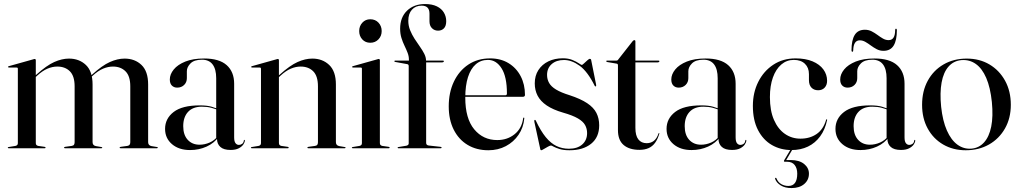

<svg xmlns="http://www.w3.org/2000/svg" viewBox="-20 -735 5054 952"><path d="M157.5 -437V-26Q157.5 -20 160.2 -16.5Q163 -13 169.5 -11.5L201 -7Q206 -6 206 -3Q206 0 202 0H22Q21 0 19.8 -1Q18.5 -2 18.5 -3Q18.5 -4 19.5 -4.8Q20.5 -5.5 23 -6L56.5 -11.5Q63 -13 65.8 -16.5Q68.5 -20 68.5 -25.5V-394.5Q68.5 -397 67.2 -398.5Q66 -400 62.5 -400H23.5Q22 -400.5 21 -401.2Q20 -402 20 -403.5Q20 -405 21 -405.8Q22 -406.5 24 -407L143.5 -440.5Q147.5 -442 149.2 -442.2Q151 -442.5 152.5 -442.5Q155 -442.5 156.2 -440.8Q157.5 -439 157.5 -437ZM148 -345 143.5 -349.5 160.5 -365Q211 -410.5 249 -427.5Q287 -444.5 322 -444.5Q372.5 -444.5 405.8 -413Q439 -381.5 439 -316V-30Q439 -22 443.2 -17Q447.5 -12 456 -10.5L482.5 -6Q487 -5.5 487 -3Q487 0 483 0H302Q297.5 0 297.5 -3Q297.5 -6 303 -7L335.5 -11.5Q344.5 -13 347.2 -18Q350 -23 350 -30V-307Q350 -358 326.5 -381.5Q303 -405 264 -405Q240 -405 215.2 -394.5Q190.5 -384 164.5 -360ZM423.5 -345 419.5 -349.5 436.5 -365Q486.5 -410.5 524.8 -427.5Q563 -444.5 597.5 -444.5Q648.5 -444.5 681.5 -413Q714.5 -381.5 714.5 -316V-30Q714.5 -22 718.8 -17Q723 -12 731.5 -10.5L758.5 -6Q760.5 -6 761.5 -5Q762.5 -4 762.5 -3Q762.5 -2 761.5 -1Q760.5 0 758.5 0H578Q573 0 573 -3Q573 -6 578.5 -7L611.5 -11.5Q620 -13 623 -18Q626 -23 626 -30V-307Q626 -358 602.2 -381.5Q578.5 -405 540 -405Q516 -405 491 -394.5Q466 -384 440 -360Z M1056 -46.5V-50L1052 -46.5V-347Q1052 -392 1034.2 -415.5Q1016.5 -439 981.5 -439Q943 -439 924.8 -420.8Q906.5 -402.5 906.5 -382V-347.5Q906.5 -327 893 -313.8Q879.5 -300.5 858.5 -300.5Q842.5 -300.5 832.2 -310.8Q822 -321 822 -341Q822 -366.5 841.5 -390.5Q861 -414.5 899 -429.8Q937 -445 992 -445Q1067 -445 1104 -412Q1141 -379 1141 -319.5V-54Q1141 -33.5 1147.8 -25Q1154.5 -16.5 1164.5 -16.5Q1173.5 -16.5 1180.8 -22Q1188 -27.5 1189 -38.5Q1189.5 -40 1190.2 -40.8Q1191 -41.5 1192 -41.5Q1193 -41.5 1193.5 -40.8Q1194 -40 1194 -38.5Q1194 -30 1186.8 -19Q1179.5 -8 1164 0.2Q1148.5 8.5 1123 8.5Q1089 8.5 1072.5 -6.5Q1056 -21.5 1056 -46.5ZM798.5 -96Q798.5 -147 841 -179.8Q883.5 -212.5 971 -212.5Q1006 -212.5 1029.2 -205.8Q1052.5 -199 1072 -189.5L1069 -186Q1049 -195 1028 -200.5Q1007 -206 981 -206Q936 -206 912.2 -180Q888.5 -154 888.5 -109.5Q888.5 -66 910.8 -41.8Q933 -17.5 969.5 -17.5Q995 -17.5 1019.5 -28.2Q1044 -39 1060.5 -60.5L1065 -57.5Q1042.5 -25.5 1004.5 -8.2Q966.5 9 922.5 9Q867 9 832.8 -20.2Q798.5 -49.5 798.5 -96Z M1363 -437V-26Q1363 -20 1365.8 -16.5Q1368.5 -13 1375 -11.5L1406.5 -7Q1411.5 -6 1411.5 -3Q1411.5 0 1407.5 0H1227.5Q1226.5 0 1225.2 -1Q1224 -2 1224 -3Q1224 -4 1225 -4.8Q1226 -5.5 1228.5 -6L1262 -11.5Q1268.5 -13 1271.2 -16.5Q1274 -20 1274 -25.5V-394.5Q1274 -397 1272.8 -398.5Q1271.5 -400 1268 -400H1229Q1227.5 -400.5 1226.5 -401.2Q1225.5 -402 1225.5 -403.5Q1225.5 -405 1226.5 -405.8Q1227.5 -406.5 1229.5 -407L1349 -440.5Q1353 -442 1354.8 -442.2Q1356.5 -442.5 1358 -442.5Q1360.5 -442.5 1361.8 -440.8Q1363 -439 1363 -437ZM1354.5 -345 1350 -349.5 1367 -365Q1417.5 -410.5 1455.5 -427.5Q1493.5 -444.5 1528.5 -444.5Q1579 -444.5 1612.2 -413Q1645.5 -381.5 1645.5 -316V-30Q1645.5 -22 1649.8 -17Q1654 -12 1662.5 -10.5L1689 -6Q1691.5 -6 1692.5 -5Q1693.5 -4 1693.5 -3Q1693.5 -2 1692.5 -1Q1691.5 0 1689.5 0H1508.5Q1504 0 1504 -3Q1504 -6 1509.5 -7L1542 -11.5Q1551 -13 1553.8 -18Q1556.5 -23 1556.5 -30V-307Q1556.5 -358 1533 -381.5Q1509.5 -405 1470.5 -405Q1446.5 -405 1421.8 -394.5Q1397 -384 1371 -360Z M1863.5 -437V-26Q1863.5 -20 1866.2 -16.5Q1869 -13 1875.5 -11.5L1907 -7Q1910 -6.5 1911 -5.5Q1912 -4.5 1912 -3Q1912 -2 1911 -1Q1910 0 1908 0H1728Q1727 0 1725.8 -1Q1724.5 -2 1724.5 -3Q1724.5 -4 1725.5 -4.8Q1726.5 -5.5 1729 -6L1762.5 -11.5Q1769 -13 1771.8 -16.5Q1774.5 -20 1774.5 -25.5V-394.5Q1774.5 -397 1773.2 -398.5Q1772 -400 1768.5 -400H1729.5Q1728 -400.5 1727 -401.2Q1726 -402 1726 -403.5Q1726 -405 1727 -405.8Q1728 -406.5 1730 -407L1849.5 -440.5Q1853.5 -442 1855.2 -442.2Q1857 -442.5 1858.5 -442.5Q1861 -442.5 1862.2 -440.8Q1863.5 -439 1863.5 -437ZM1816 -523Q1791.5 -523 1776.2 -539.8Q1761 -556.5 1761 -581Q1761 -605.5 1776.5 -622.5Q1792 -639.5 1816 -639.5Q1841 -639.5 1856.8 -622.5Q1872.5 -605.5 1872.5 -581Q1872.5 -556.5 1856.5 -539.8Q1840.5 -523 1816 -523Z M2093 -26.5Q2093 -21 2096 -17.8Q2099 -14.5 2105.5 -13.5L2164 -7Q2167 -6.5 2168.2 -5.8Q2169.5 -5 2169.5 -3Q2169.5 0 2165.5 0H1954.5Q1953.5 0 1952.5 -0.8Q1951.5 -1.5 1951.5 -2.5Q1951.5 -4 1952.5 -5Q1953.5 -6 1956 -6L1995 -12.5Q2001 -14 2003.8 -17Q2006.5 -20 2006.5 -24V-407.5Q2006.5 -411 2004.8 -413.8Q2003 -416.5 1999 -417L1939 -428Q1937 -428.5 1936.2 -429.2Q1935.5 -430 1935.5 -431.5Q1935.5 -433 1936.5 -433.8Q1937.5 -434.5 1938.5 -434.5H2013L2007.5 -430.5V-439.5Q2007.5 -456.5 2001 -473.2Q1994.5 -490 1985.8 -508Q1977 -526 1970.5 -546.8Q1964 -567.5 1964 -592.5Q1964 -649 1998.2 -682Q2032.5 -715 2087.5 -715Q2122.5 -715 2146 -703.5Q2169.5 -692 2181 -672.5Q2192.5 -653 2192.5 -630Q2192.5 -606 2181.2 -594.5Q2170 -583 2152 -583Q2134 -583 2121.8 -595.2Q2109.5 -607.5 2109.5 -629.5V-667.5Q2109.5 -687 2100 -697Q2090.5 -707 2070.5 -707Q2040.5 -707 2022.5 -687Q2004.5 -667 2004.5 -632Q2004.5 -607.5 2013.5 -585.2Q2022.5 -563 2035.5 -542.8Q2048.5 -522.5 2061.8 -504Q2075 -485.5 2083.8 -468Q2092.5 -450.5 2092.5 -434V-426L2087.5 -434.5H2176Q2179 -434.5 2180 -433.8Q2181 -433 2181 -431.5Q2181 -429 2178 -427.2Q2175 -425.5 2170 -425.5H2093Z M2583 -264Q2583 -260 2580.2 -257.5Q2577.5 -255 2572.5 -255H2264V-262.5H2485.5Q2493.5 -262.5 2493.5 -271.5Q2493.5 -354.5 2467 -396.2Q2440.5 -438 2399.5 -438Q2364 -438 2339 -416.2Q2314 -394.5 2300.5 -352.8Q2287 -311 2287 -250.5Q2287 -147.5 2331.2 -94Q2375.5 -40.5 2445.5 -40.5Q2495.5 -40.5 2531.5 -69.5Q2567.5 -98.5 2574 -148.5Q2574.5 -150.5 2575.2 -151.2Q2576 -152 2576.5 -152Q2578 -152 2579 -151.2Q2580 -150.5 2579.5 -147.5Q2575.5 -102.5 2551.2 -66.8Q2527 -31 2488.2 -10.5Q2449.5 10 2401.5 10Q2342.5 10 2298.2 -16.8Q2254 -43.5 2229.5 -92.5Q2205 -141.5 2205 -207.5Q2205 -276.5 2230.5 -330.2Q2256 -384 2302.2 -414.8Q2348.5 -445.5 2410 -445.5Q2462.5 -445.5 2501.2 -422Q2540 -398.5 2561.5 -357.5Q2583 -316.5 2583 -264Z M2776.5 -437.5Q2738.5 -437.5 2715.5 -417.2Q2692.5 -397 2692.5 -363.5Q2692.5 -341.5 2702.8 -323.5Q2713 -305.5 2737.5 -290.8Q2762 -276 2804 -263Q2859 -245 2891.2 -223.5Q2923.5 -202 2937.2 -175Q2951 -148 2951 -113.5Q2951 -54.5 2911 -22.2Q2871 10 2804 10Q2774 10 2754.8 4Q2735.5 -2 2725.2 -7.8Q2715 -13.5 2712 -13.5Q2707.5 -13.5 2697 -7.8Q2686.5 -2 2676.5 4Q2666.5 10 2664 10Q2663 10 2661.5 9.2Q2660 8.5 2659 5L2629.5 -131Q2629 -135 2629.2 -137.2Q2629.5 -139.5 2631 -140Q2632.5 -141 2634 -140.2Q2635.5 -139.5 2636.5 -137.5Q2661 -85.5 2686 -55Q2711 -24.5 2739.2 -11Q2767.5 2.5 2801 2.5Q2843 2.5 2867 -18.8Q2891 -40 2891 -75Q2891 -97 2881 -115Q2871 -133 2845.2 -148Q2819.5 -163 2772 -176.5Q2722 -191 2691 -212Q2660 -233 2645.8 -260.2Q2631.5 -287.5 2631.5 -321.5Q2631.5 -359.5 2649.5 -387.5Q2667.5 -415.5 2699 -430.8Q2730.5 -446 2771 -446Q2798 -446 2818 -437.8Q2838 -429.5 2850 -421.2Q2862 -413 2865 -413Q2867.5 -413 2875.8 -420.8Q2884 -428.5 2892.5 -436Q2901 -443.5 2904.5 -443.5Q2906.5 -443.5 2908.8 -442Q2911 -440.5 2911.5 -436L2935.5 -316.5Q2936.5 -312 2936 -309.8Q2935.5 -307.5 2933.5 -306.5Q2932.5 -306 2931.2 -306.8Q2930 -307.5 2929 -309Q2893.5 -380.5 2854 -409Q2814.5 -437.5 2776.5 -437.5Z M3037 -419.5 2990.5 -427.5Q2988 -428.5 2987 -429.2Q2986 -430 2986 -431.5Q2986 -433 2987 -433.8Q2988 -434.5 2989 -434.5H3035Q3039 -434.5 3041.5 -435.8Q3044 -437 3045.5 -440L3117 -531Q3119 -533 3121 -534.5Q3123 -536 3125.5 -536Q3127.5 -536 3129 -534.5Q3130.5 -533 3130.5 -530V-101Q3130.5 -62.5 3145.2 -43.8Q3160 -25 3186.5 -25Q3196.5 -25 3205.2 -27.8Q3214 -30.5 3221.5 -36.2Q3229 -42 3235 -51.2Q3241 -60.5 3245 -73Q3246.5 -75.5 3248.2 -75.2Q3250 -75 3249 -71.5Q3241 -44.5 3228 -26.8Q3215 -9 3195.8 -0.5Q3176.5 8 3150.5 8Q3100.5 8 3072.2 -16Q3044 -40 3044 -90V-409.5Q3044 -414 3042.8 -416.5Q3041.5 -419 3037 -419.5ZM3101 -425.5 3103 -434.5H3245Q3247.5 -434.5 3248.5 -433.8Q3249.5 -433 3249.5 -431Q3249.5 -428.5 3246.5 -427Q3243.5 -425.5 3238 -425.5Z M3542.5 -46.5V-50L3538.5 -46.5V-347Q3538.5 -392 3520.8 -415.5Q3503 -439 3468 -439Q3429.5 -439 3411.2 -420.8Q3393 -402.5 3393 -382V-347.5Q3393 -327 3379.5 -313.8Q3366 -300.5 3345 -300.5Q3329 -300.5 3318.8 -310.8Q3308.5 -321 3308.5 -341Q3308.5 -366.5 3328 -390.5Q3347.5 -414.5 3385.5 -429.8Q3423.5 -445 3478.5 -445Q3553.5 -445 3590.5 -412Q3627.5 -379 3627.5 -319.5V-54Q3627.5 -33.5 3634.2 -25Q3641 -16.5 3651 -16.5Q3660 -16.5 3667.2 -22Q3674.5 -27.5 3675.5 -38.5Q3676 -40 3676.8 -40.8Q3677.5 -41.5 3678.5 -41.5Q3679.5 -41.5 3680 -40.8Q3680.5 -40 3680.5 -38.5Q3680.5 -30 3673.2 -19Q3666 -8 3650.5 0.2Q3635 8.5 3609.5 8.5Q3575.5 8.5 3559 -6.5Q3542.5 -21.5 3542.5 -46.5ZM3285 -96Q3285 -147 3327.5 -179.8Q3370 -212.5 3457.5 -212.5Q3492.5 -212.5 3515.8 -205.8Q3539 -199 3558.5 -189.5L3555.5 -186Q3535.5 -195 3514.5 -200.5Q3493.5 -206 3467.5 -206Q3422.5 -206 3398.8 -180Q3375 -154 3375 -109.5Q3375 -66 3397.2 -41.8Q3419.5 -17.5 3456 -17.5Q3481.5 -17.5 3506 -28.2Q3530.5 -39 3547 -60.5L3551.5 -57.5Q3529 -25.5 3491 -8.2Q3453 9 3409 9Q3353.5 9 3319.2 -20.2Q3285 -49.5 3285 -96Z M4081 -334.5Q4081 -313.5 4069 -300.5Q4057 -287.5 4036.5 -287.5Q4016 -287.5 4003.5 -300.5Q3991 -313.5 3991 -338V-367.5Q3991 -399.5 3971 -418.8Q3951 -438 3916 -438Q3880.5 -438 3853.8 -415Q3827 -392 3812.2 -350.5Q3797.5 -309 3797.5 -253.5Q3797.5 -186.5 3817.5 -140.8Q3837.5 -95 3871.8 -71.2Q3906 -47.5 3949 -47.5Q3995.5 -47.5 4029 -70.5Q4062.5 -93.5 4076 -140.5Q4076.5 -142.5 4077.5 -143.2Q4078.5 -144 4079.5 -143.5Q4080.5 -143.5 4081 -142.2Q4081.5 -141 4081 -139.5Q4071 -92 4046.5 -58.8Q4022 -25.5 3986 -8.2Q3950 9 3904.5 9Q3850.5 9 3807.2 -16Q3764 -41 3738.5 -90Q3713 -139 3713 -210Q3713 -276 3739.8 -329.2Q3766.5 -382.5 3814.2 -414Q3862 -445.5 3924.5 -445.5Q3974 -445.5 4009 -430.8Q4044 -416 4062.5 -390.8Q4081 -365.5 4081 -334.5ZM3904.5 -1.5H3913.5L3876.5 61.5L3874.5 58.5Q3881 58.5 3885.8 58.5Q3890.5 58.5 3900 58.5Q3943 58.5 3967 78Q3991 97.5 3991 126Q3991 157.5 3967.5 177.5Q3944 197.5 3904.5 197.5Q3872.5 197.5 3851.5 184.5Q3830.5 171.5 3823.5 152.5Q3822.5 150.5 3823 149Q3823.5 147.5 3825 147Q3827 146 3828.2 147Q3829.5 148 3830.5 150.5Q3838 169 3854 178Q3870 187 3889 187Q3933 187 3933 126Q3933 99.5 3920.2 83.2Q3907.5 67 3882.5 67H3871Q3868 67 3867.2 65Q3866.5 63 3868 60Z M4380 -46.5V-50L4376 -46.5V-347Q4376 -392 4358.2 -415.5Q4340.5 -439 4305.5 -439Q4267 -439 4248.8 -420.8Q4230.5 -402.5 4230.5 -382V-347.5Q4230.5 -327 4217 -313.8Q4203.5 -300.5 4182.5 -300.5Q4166.5 -300.5 4156.2 -310.8Q4146 -321 4146 -341Q4146 -366.5 4165.5 -390.5Q4185 -414.5 4223 -429.8Q4261 -445 4316 -445Q4391 -445 4428 -412Q4465 -379 4465 -319.5V-54Q4465 -33.5 4471.8 -25Q4478.5 -16.5 4488.5 -16.5Q4497.5 -16.5 4504.8 -22Q4512 -27.5 4513 -38.5Q4513.5 -40 4514.2 -40.8Q4515 -41.5 4516 -41.5Q4517 -41.5 4517.5 -40.8Q4518 -40 4518 -38.5Q4518 -30 4510.8 -19Q4503.5 -8 4488 0.2Q4472.5 8.5 4447 8.5Q4413 8.5 4396.5 -6.5Q4380 -21.5 4380 -46.5ZM4122.5 -96Q4122.5 -147 4165 -179.8Q4207.5 -212.5 4295 -212.5Q4330 -212.5 4353.2 -205.8Q4376.5 -199 4396 -189.5L4393 -186Q4373 -195 4352 -200.5Q4331 -206 4305 -206Q4260 -206 4236.2 -180Q4212.5 -154 4212.5 -109.5Q4212.5 -66 4234.8 -41.8Q4257 -17.5 4293.5 -17.5Q4319 -17.5 4343.5 -28.2Q4368 -39 4384.5 -60.5L4389 -57.5Q4366.5 -25.5 4328.5 -8.2Q4290.5 9 4246.5 9Q4191 9 4156.8 -20.2Q4122.5 -49.5 4122.5 -96ZM4360.5 -483Q4342.5 -483 4327.2 -491Q4312 -499 4298.2 -509.2Q4284.5 -519.5 4271 -527.2Q4257.5 -535 4243 -535Q4227 -535 4219 -522.2Q4211 -509.5 4210.5 -485Q4210.5 -478.5 4206.5 -478.5Q4202 -478.5 4202 -485Q4202 -536 4218 -561.8Q4234 -587.5 4268.5 -587.5Q4286.5 -587.5 4301.8 -579.8Q4317 -572 4330.8 -561.8Q4344.5 -551.5 4358 -543.8Q4371.5 -536 4386 -536Q4402.5 -536 4410.5 -548.8Q4418.5 -561.5 4418.5 -586Q4418.5 -592.5 4422.5 -592.5Q4427 -592.5 4427 -586Q4427 -535 4411 -509Q4395 -483 4360.5 -483Z M4773.5 -444.5Q4837 -444.5 4886 -415.5Q4935 -386.5 4963.5 -334.8Q4992 -283 4992 -215.5Q4992 -149 4963 -98Q4934 -47 4883.8 -18.5Q4833.5 10 4768.5 10Q4705.5 10 4656.5 -18.5Q4607.5 -47 4579.8 -97.8Q4552 -148.5 4552 -215.5Q4552 -283 4580 -334.5Q4608 -386 4658 -415.2Q4708 -444.5 4773.5 -444.5ZM4796.5 2Q4834 -1 4859.2 -28.8Q4884.5 -56.5 4894.8 -107.2Q4905 -158 4898 -229Q4890.5 -301.5 4870 -348.8Q4849.5 -396 4818.2 -418Q4787 -440 4747.5 -437Q4708.5 -433.5 4683.2 -405Q4658 -376.5 4648.8 -326Q4639.5 -275.5 4646.5 -205.5Q4654 -135.5 4675 -88Q4696 -40.5 4727.2 -17.8Q4758.5 5 4796.5 2Z"/></svg>

Font: Fraunces 120pt
Style: Regular
Weight: 400
Version: Version 1.000;[b76b70a41]